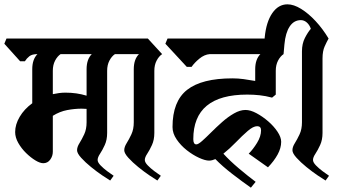

<svg xmlns="http://www.w3.org/2000/svg" viewBox="-43 -817 1574 887"><path d="M27 -207Q27 -242 48 -277.5Q69 -313 106 -340V-497Q106 -543 130 -567Q105 -567 92.5 -557Q80 -547 72 -534H50L-23 -615L-13 -639H422L488 -567Q473 -557 462.5 -537Q452 -517 452 -490V-203Q452 -171 441 -147Q430 -123 419 -106.5Q408 -90 408 -78Q408 -67 421.5 -53Q435 -39 452.5 -26Q470 -13 482 -5L466 17Q454 10 429 -7Q404 -24 377.5 -45.5Q351 -67 332 -88Q313 -109 313 -123Q313 -138 324 -155.5Q335 -173 346 -196.5Q357 -220 357 -252V-314Q351 -314 345 -314.5Q339 -315 334 -315Q302 -315 267.5 -308.5Q233 -302 201 -282V-116Q201 -96 189 -79.5Q177 -63 157 -63Q142 -63 120.5 -76Q99 -89 77.5 -110Q56 -131 41.5 -156.5Q27 -182 27 -207ZM357 -497Q357 -543 381 -567H237Q222 -557 211.5 -537Q201 -517 201 -490V-382Q215 -385 229.5 -387Q244 -389 259 -389Q286 -389 310 -385.5Q334 -382 357 -375Z M670 -203Q670 -171 659 -147Q648 -123 637 -106.5Q626 -90 626 -78Q626 -67 639.5 -53Q653 -39 670.5 -26Q688 -13 700 -5L684 17Q672 10 647 -7Q622 -24 595.5 -45.5Q569 -67 550 -88Q531 -109 531 -123Q531 -138 542 -155.5Q553 -173 564 -196.5Q575 -220 575 -252V-497Q575 -543 599 -567H401L379 -639H640L706 -567Q691 -557 680.5 -537Q670 -517 670 -490Z M1214 -366Q1184 -374 1156 -377Q1128 -380 1099 -380Q850 -380 850 -174Q850 -150 864 -150Q873 -150 891 -166Q909 -182 932.5 -205.5Q956 -229 983 -253Q1010 -277 1038 -293Q1066 -309 1091 -309Q1114 -309 1142 -294Q1170 -279 1196 -256.5Q1222 -234 1239 -208.5Q1256 -183 1256 -162Q1256 -133 1239.5 -103Q1223 -73 1195 -44L1106 -107Q1126 -127 1144.5 -157Q1163 -187 1163 -215Q1163 -234 1145 -234Q1127 -234 1101.5 -212Q1076 -190 1047 -160Q1018 -130 989 -107Q1019 -74 1060.5 -39Q1102 -4 1138 23L1116 50Q1076 22 1030 -13.5Q984 -49 952 -82Q945 -79 937.5 -77Q930 -75 923 -75Q905 -75 876.5 -88Q848 -101 820 -123Q792 -145 773 -173Q754 -201 754 -230Q754 -349 821.5 -402Q889 -455 1031 -455Q1057 -455 1082.5 -451.5Q1108 -448 1136 -443V-497Q1136 -543 1160 -567H926Q901 -565 878 -546Q855 -527 842 -508H820L721 -615L731 -639H1201L1267 -567Q1252 -557 1241.5 -537Q1231 -517 1231 -490V-380Z M1347 -724Q1315 -724 1295.5 -695Q1276 -666 1271 -612L1267 -567L1176 -601L1180 -645Q1187 -716 1215 -756.5Q1243 -797 1285 -797Q1314 -797 1348 -776Q1382 -755 1415 -719.5Q1448 -684 1475 -639Q1467 -625 1457 -603Q1447 -581 1447 -547V-203Q1447 -171 1436 -147Q1425 -123 1414 -106.5Q1403 -90 1403 -78Q1403 -67 1416.5 -53Q1430 -39 1447.5 -26Q1465 -13 1477 -5L1461 17Q1449 10 1424 -7Q1399 -24 1372.5 -45.5Q1346 -67 1327 -88Q1308 -109 1308 -123Q1308 -138 1319 -155.5Q1330 -173 1341 -196.5Q1352 -220 1352 -252V-580Q1352 -615 1365.5 -641.5Q1379 -668 1393 -684Q1387 -702 1374.5 -713Q1362 -724 1347 -724Z"/></svg>

Font: Jaini Purva
Style: Regular
Weight: 400
Designer: Maithili Shingre, Girish Dalvi (Devanagari), Taresh Vohra (Latin)
Foundry: Ek Type
Version: Version 2.000; ttfautohint (v1.8.4.7-5d5b)